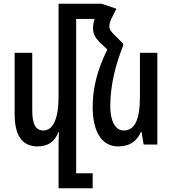

<svg xmlns="http://www.w3.org/2000/svg" viewBox="-20 -780 930 1036"><path d="M391 155V-678H491C485 -662 482 -645 482 -627C482 -596 495 -574 522 -548L559 -513C508 -408 480 -312 480 -203C480 -71 528 10 617 10C680 10 717 -17 740 -67H744L755 0H829V-495H735V-259C735 -131 706 -76 647 -76C599 -76 575 -134 575 -206C575 -326 606 -436 644 -533V-545L608 -581C583 -605 570 -619 570 -637C570 -653 576 -671 588 -693L608 -733L527 -760H296V-259C296 -141 267 -76 214 -76C174 -76 154 -107 154 -184V-495H59V-164C59 -40 106 10 183 10C241 10 276 -17 295 -67H298C297 -41 296 -16 296 9V236H480V155Z"/></svg>

Font: Noto Sans Armenian ExtraCondensed Medium
Style: Regular
Weight: 500
Width: 2
Designer: Monotype Design Team
Foundry: Monotype Imaging Inc.
Version: Version 2.008